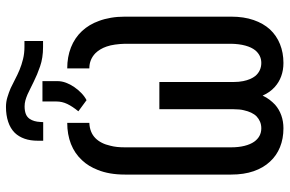

<svg xmlns="http://www.w3.org/2000/svg" viewBox="-182 -772 965 640"><g transform="rotate(-90 300.0 -452.5)"><path d="M391.6 -710.4V-636.7Q406.7 -636.7 419.2 -631.6Q431.6 -626.5 441.9 -616.7Q448.7 -609.9 454.6 -600.3Q460.4 -590.8 464.4 -579.1Q468.8 -566.4 470.9 -551Q473.1 -535.6 473.6 -518.1V-164.1Q473.1 -137.2 467.5 -116.7Q461.9 -96.2 451.7 -83.5Q443.4 -73.7 432.9 -68.6Q422.4 -63.5 409.7 -63.5Q396.5 -63.5 385.5 -68.6Q374.5 -73.7 366.2 -83.5Q360.4 -90.8 356 -101.1Q351.6 -111.3 349.1 -124Q347.7 -131.3 346.9 -139.2Q346.2 -147 346.2 -155.3V-403.3H255.4V-155.3Q255.4 -146 254.6 -137.5Q253.9 -128.9 252 -121.6Q249 -107.9 243.9 -97.2Q238.8 -86.4 231.4 -79.1Q223.6 -71.8 213.6 -67.6Q203.6 -63.5 191.9 -63.5Q177.7 -63.5 166.5 -69.6Q155.3 -75.7 147 -87.4Q138.2 -100.1 133.3 -119.6Q128.4 -139.2 128.4 -164.1V-518.1Q128.4 -531.7 129.6 -543.9Q130.9 -556.2 133.8 -566.9Q137.2 -582.5 143.6 -595Q149.9 -607.4 158.7 -616.2Q168.5 -626 181.6 -631.1Q194.8 -636.2 210 -636.7V-710.4Q171.4 -710.4 139.6 -698Q107.9 -685.5 85.4 -661.1Q75.2 -650.4 67.1 -637.2Q59.1 -624 53.2 -608.9Q45.4 -589.8 41.5 -567.1Q37.6 -544.4 37.6 -518.1V-164.1Q37.6 -121.6 48.8 -89.1Q60.1 -56.6 80.6 -34.7Q100.6 -12.7 128.9 -1.2Q157.2 10.3 191.9 10.3Q214.8 10.3 234.9 3.2Q254.9 -3.9 270.5 -17.6Q279.3 -25.9 287.1 -36.1Q294.9 -46.4 300.8 -59.1Q306.2 -46.9 313.5 -36.6Q320.8 -26.4 329.6 -18.6Q345.2 -4.4 365.5 2.9Q385.7 10.3 409.7 10.3Q443.8 10.3 472.4 -1.2Q501 -12.7 521.5 -34.7Q541.5 -56.6 552.7 -89.1Q564 -121.6 564 -164.1V-518.1Q564 -543 560.3 -564.7Q556.6 -586.4 549.8 -604.5Q543.9 -621.1 535.4 -635.3Q526.9 -649.4 516.1 -661.1Q493.2 -685.5 461.4 -698Q429.7 -710.4 391.6 -710.4ZM482.9 -853H463.4Q441.4 -853 422.6 -857.7Q403.8 -862.3 387.2 -869.1Q370.6 -876 355.5 -884Q340.3 -892.1 325.7 -898.9Q310.5 -905.3 295.2 -909.9Q279.8 -914.6 263.2 -914.6Q235.4 -914.6 213.4 -907.2Q191.4 -899.9 176.8 -885.3Q164.1 -872.1 157.2 -852.8Q150.4 -833.5 150.4 -808.1V-790.5H212.4L212.9 -799.3Q213.4 -811 216.1 -820.1Q218.8 -829.1 223.1 -835.4Q229.5 -844.7 240 -848.6Q250.5 -852.5 265.1 -852.5Q274.9 -852.5 284.7 -849.9Q294.4 -847.2 304.7 -842.8Q314.5 -838.4 325 -833Q335.4 -827.6 346.7 -822.3Q370.1 -810.5 398.4 -800.8Q426.8 -791 462.4 -791H482.9ZM248.5 -673.3 285.6 -646Q297.9 -652.3 309.3 -663.3Q320.8 -674.3 329.6 -687.5Q338.4 -700.2 343.8 -714.6Q349.1 -729 349.1 -743.2V-793H281.2V-746.1Q281.2 -727.5 272.9 -710.2Q264.6 -692.9 248.5 -673.3Z"/></g></svg>

Font: Roboto Mono
Style: Regular
Weight: 400
Monospace: yes
Designer: Google
Version: Version 3.000